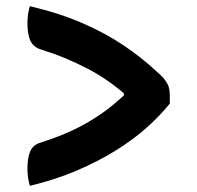

<svg xmlns="http://www.w3.org/2000/svg" viewBox="-20 -611 640 623"><path d="M531 -275Q499 -235 455 -196Q411 -157 354.5 -122Q298 -87 229 -57.5Q160 -28 77 -8Q73 -21 71 -34.5Q69 -48 69 -63Q69 -100 78.5 -121Q88 -142 114 -149Q148 -160 179.5 -172.5Q211 -185 239.5 -200Q268 -215 295.5 -233Q323 -251 350 -273.5Q377 -296 404 -322L382 -273V-337L406 -287Q370 -320 335.5 -344.5Q301 -369 265.5 -387.5Q230 -406 193 -421.5Q156 -437 114 -450Q88 -458 78.5 -479Q69 -500 69 -536Q69 -551 71 -565Q73 -579 77 -591Q174 -568 248.5 -535.5Q323 -503 381.5 -463.5Q440 -424 487 -380Q507 -363 516 -350.5Q525 -338 528 -327Q531 -316 531 -302Q531 -295 531 -288Q531 -281 531 -275Z"/></svg>

Font: Recursive Casual
Style: Bold
Weight: 700
Version: Version 1.085